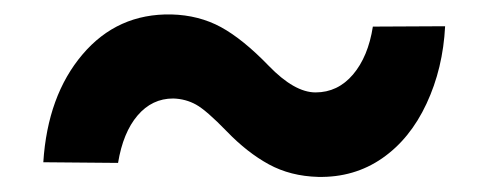

<svg xmlns="http://www.w3.org/2000/svg" viewBox="-20 -424 674 262"><path d="M587.4 -388.2Q584.5 -330.6 562 -282.5Q539.6 -234.4 501.5 -208Q463.4 -181.6 414.1 -182.6Q376.5 -183.6 346.9 -199.7Q317.4 -215.8 289.6 -244.6Q261.7 -273.4 247.6 -281.2Q233.4 -289.1 216.3 -289.6Q187.5 -289.6 167.7 -266.4Q147.9 -243.2 141.1 -201.7L39.1 -202.6Q44.9 -293.5 92.5 -349.6Q140.1 -405.8 213.9 -404.3Q251.5 -403.3 281.5 -387Q311.5 -370.6 346.7 -334.2Q381.8 -297.9 410.6 -297.9Q440.9 -297.9 461.7 -322.3Q482.4 -346.7 488.8 -387.7Z"/></svg>

Font: RobotoInd
Style: Bold Italic
Weight: 700
Italic angle: -12°
Designer: Google
Version: Version 2.001150; 2014